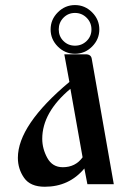

<svg xmlns="http://www.w3.org/2000/svg" viewBox="-20 -709 502 739"><path d="M206.1 -595.7C206.1 -613.3 212.1 -628.3 224.1 -640.6C236.2 -653 251 -659.2 268.6 -659.2C286.1 -659.2 301.1 -653 313.5 -640.6C325.8 -628.3 332 -613.3 332 -595.7C332 -578.1 325.8 -563.3 313.5 -551.3C301.1 -539.2 286.1 -533.2 268.6 -533.2C251 -533.2 236.2 -539.2 224.1 -551.3C212.1 -563.3 206.1 -578.1 206.1 -595.7ZM174.8 -595.7C174.8 -570.3 184.1 -548.3 202.6 -529.8C221.2 -511.2 243.2 -502 268.6 -502C293.9 -502 315.9 -511.2 334.5 -529.8C353 -548.3 362.3 -570.3 362.3 -595.7C362.3 -621.1 353 -643.1 334.5 -661.6C315.9 -680.2 293.9 -689.5 268.6 -689.5C243.2 -689.5 221.2 -680.2 202.6 -661.6C184.1 -643.1 174.8 -621.1 174.8 -595.7ZM333 -483.4C331.1 -494.5 323.2 -500 309.6 -500H227.5L247.1 -393.6C114.9 -282.9 48.8 -185.5 48.8 -101.6C48.8 -72.9 56.8 -47.2 72.8 -24.4C88.7 -1.6 115.2 9.8 152.3 9.8C214.8 9.8 265.6 -13.7 304.7 -60.5L316.4 0H418ZM297.9 -103.5C279.6 -78.1 254.2 -65.4 221.7 -65.4C195 -65.4 175.1 -77.3 162.1 -101.1C149.1 -124.8 142.6 -149.4 142.6 -174.8C142.6 -242.5 178.7 -306.6 251 -367.2Z"/></svg>

Font: TriodPostnaja
Style: Medium
Weight: 500
Version: 20110805; ttfautohint (v0.96) -l 8 -r 50 -G 200 -x 14 -w "G"